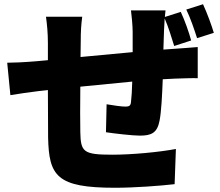

<svg xmlns="http://www.w3.org/2000/svg" viewBox="-20 -824 1040 906"><path d="M938 -804 859 -779C879 -738 896 -687 910 -644L989 -669C978 -706 957 -763 938 -804ZM833 -768 758 -744 761 -775H598C601 -755 606 -701 606 -674V-578L360 -555L361 -629C361 -678 363 -707 368 -745H197C202 -708 206 -668 206 -620V-540L151 -535C92 -530 40 -528 14 -528L29 -375C56 -380 128 -390 161 -394L206 -399L207 -175C211 6 247 62 522 62C614 62 736 53 804 45L810 -121C730 -106 602 -94 510 -94C373 -94 361 -107 359 -200C358 -244 358 -330 359 -415L604 -439C603 -400 601 -366 598 -341C596 -324 588 -321 571 -321C553 -321 512 -327 483 -332L480 -200C519 -194 606 -184 640 -184C695 -184 722 -197 733 -255C741 -295 745 -372 748 -450L806 -453C833 -454 894 -456 913 -455V-602C880 -599 834 -596 807 -594L751 -590L754 -681L757 -737C775 -696 789 -648 802 -607L882 -633C872 -671 852 -727 833 -768Z"/></svg>

Font: Noto Sans HK Black
Style: Regular
Weight: 900
Designer: Ryoko NISHIZUKA 西塚涼子 (kana, bopomofo & ideographs); Paul D. Hunt (Latin, Greek & Cyrillic); Sandoll Communications 산돌커뮤니
Foundry: Adobe
Version: Version 2.004;hotconv 1.0.118;makeotfexe 2.5.65603